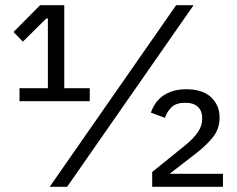

<svg xmlns="http://www.w3.org/2000/svg" viewBox="-20 -718 912 738"><path d="M55 -329V-379H164V-647H158L68 -558L32 -595L134 -698H227V-379H325V-329ZM171 0 657 -698H724L238 0ZM837 0H565V-57L695 -162Q724 -186 740.5 -210Q757 -234 757 -260V-266Q757 -292 740.5 -307.5Q724 -323 692 -323Q657 -323 639.5 -306Q622 -289 614 -265L560 -285Q566 -303 576.5 -319Q587 -335 603.5 -347.5Q620 -360 643 -367.5Q666 -375 696 -375Q758 -375 791 -344.5Q824 -314 824 -266Q824 -222 797.5 -189.5Q771 -157 729 -125L632 -50H837Z"/></svg>

Font: IBM Plex Sans KR
Style: Regular
Weight: 400
Designer: Mike Abbink; Paul van der Laan; Pieter van Rosmalen; Wujin Sim; Chorong Kim; Dohee Lee;
Foundry: Sandoll Inc.
Version: Version 1.001